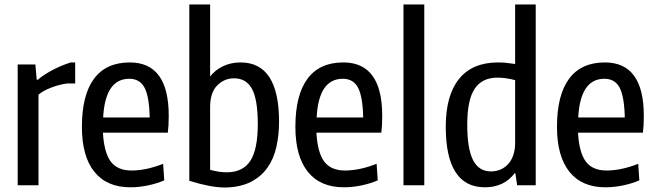

<svg xmlns="http://www.w3.org/2000/svg" viewBox="-20 -828 2931 858"><path d="M59 -540H138L144 -472H150Q158 -480 173.5 -490.5Q189 -501 209 -512Q229 -523 251.5 -532.5Q274 -542 296 -549H316V-455H279Q240 -449 206 -435.5Q172 -422 152 -405V0H59Z M563 9Q457 9 401.5 -60.5Q346 -130 346 -261Q346 -403 400 -476Q454 -549 560 -549Q734 -549 734 -311Q734 -285 733 -268.5Q732 -252 730 -235H440Q445 -146 475 -106Q505 -66 568 -66Q598 -66 633 -73Q668 -80 709 -96L714 -22Q682 -8 641.5 0.5Q601 9 563 9ZM558 -476Q450 -476 441 -303H649Q647 -396 626 -436Q605 -476 558 -476Z M989 10Q952 10 911.5 2Q871 -6 826 -20V-808H919V-486Q942 -516 977.5 -532.5Q1013 -549 1055 -549Q1227 -549 1227 -284Q1227 -224 1215 -171Q1203 -118 1175 -78.5Q1147 -39 1101.5 -15.5Q1056 8 989 10ZM993 -58Q1065 -58 1098.5 -109Q1132 -160 1132 -274Q1132 -382 1106.5 -430Q1081 -478 1026 -478Q982 -478 950.5 -446Q919 -414 919 -350V-69Q960 -58 993 -58Z M1517 9Q1411 9 1355.5 -60.5Q1300 -130 1300 -261Q1300 -403 1354 -476Q1408 -549 1514 -549Q1688 -549 1688 -311Q1688 -285 1687 -268.5Q1686 -252 1684 -235H1394Q1399 -146 1429 -106Q1459 -66 1522 -66Q1552 -66 1587 -73Q1622 -80 1663 -96L1668 -22Q1636 -8 1595.5 0.5Q1555 9 1517 9ZM1512 -476Q1404 -476 1395 -303H1603Q1601 -396 1580 -436Q1559 -476 1512 -476Z M1783 -808H1876V0H1783Z M2147 9Q1972 9 1972 -262Q1972 -402 2031.5 -475.5Q2091 -549 2206 -549Q2223 -549 2239.5 -547.5Q2256 -546 2282 -542V-808H2374V0H2291L2283 -54H2280Q2232 9 2147 9ZM2174 -62Q2196 -62 2215.5 -70Q2235 -78 2250 -94Q2265 -110 2273.5 -134Q2282 -158 2282 -190V-470Q2258 -476 2240 -478.5Q2222 -481 2203 -481Q2134 -481 2101 -431Q2068 -381 2068 -271Q2068 -163 2094 -112.5Q2120 -62 2174 -62Z M2686 9Q2580 9 2524.5 -60.5Q2469 -130 2469 -261Q2469 -403 2523 -476Q2577 -549 2683 -549Q2857 -549 2857 -311Q2857 -285 2856 -268.5Q2855 -252 2853 -235H2563Q2568 -146 2598 -106Q2628 -66 2691 -66Q2721 -66 2756 -73Q2791 -80 2832 -96L2837 -22Q2805 -8 2764.5 0.5Q2724 9 2686 9ZM2681 -476Q2573 -476 2564 -303H2772Q2770 -396 2749 -436Q2728 -476 2681 -476Z"/></svg>

Font: Encode Sans Compressed
Style: Medium
Weight: 500
Designer: Pablo Impallari, Andres Torresi
Foundry: Pablo Impallari, Andres Torresi
Version: Version 1.000; ttfautohint (v1.00) -l 8 -r 50 -G 200 -x 14 -